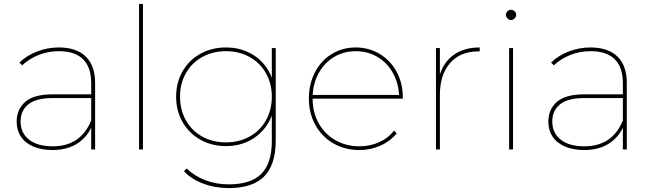

<svg xmlns="http://www.w3.org/2000/svg" viewBox="-20 -762 3325 979"><path d="M445 -123V-140V-338Q445 -419 403.5 -460Q362 -501 281 -501Q225 -501 176.5 -481.5Q128 -462 93 -429L79 -443Q116 -479 169 -499.5Q222 -520 280 -520Q370 -520 417.5 -473.5Q465 -427 465 -339V0H445ZM248 3Q191 3 149.5 -15Q108 -33 86.5 -65.5Q65 -98 65 -142Q65 -204 108.5 -242.5Q152 -281 249 -281H456V-262H248Q164 -262 124.5 -230Q85 -198 85 -143Q85 -84 128 -50Q171 -16 248 -16Q321 -16 370 -49.5Q419 -83 445 -148L455 -135Q433 -71 380 -34Q327 3 248 3Z M689 -742H709V0H689Z M1147 197Q1076 197 1015.5 174Q955 151 918 111L932 97Q972 136 1027 157Q1082 178 1147 178Q1259 178 1312.5 124.5Q1366 71 1366 -43V-209L1376 -269L1366 -329V-517H1386V-46Q1386 78 1327 137.5Q1268 197 1147 197ZM1132 -17Q1060 -17 1002 -49.5Q944 -82 911 -139.5Q878 -197 878 -269Q878 -341 911 -398.5Q944 -456 1002 -488Q1060 -520 1132 -520Q1204 -520 1261 -488Q1318 -456 1350.5 -398.5Q1383 -341 1383 -269Q1383 -197 1350.5 -139.5Q1318 -82 1261 -49.5Q1204 -17 1132 -17ZM1132 -36Q1199 -36 1252.5 -65.5Q1306 -95 1336 -148.5Q1366 -202 1366 -269Q1366 -336 1336 -389Q1306 -442 1252.5 -471.5Q1199 -501 1132 -501Q1065 -501 1011.5 -471.5Q958 -442 928 -389Q898 -336 898 -269Q898 -202 928 -148.5Q958 -95 1011.5 -65.5Q1065 -36 1132 -36Z M1813 3Q1739 3 1680.5 -30.5Q1622 -64 1588.5 -124Q1555 -184 1555 -259Q1555 -334 1586 -393.5Q1617 -453 1671.5 -486.5Q1726 -520 1794 -520Q1861 -520 1916 -487Q1971 -454 2002.5 -396Q2034 -338 2034 -264Q2034 -263 2034 -261.5Q2034 -260 2034 -259H1566V-278H2023L2015 -263Q2015 -330 1986.5 -384.5Q1958 -439 1907.5 -470Q1857 -501 1794 -501Q1731 -501 1681 -470Q1631 -439 1602.5 -384.5Q1574 -330 1574 -263V-259Q1574 -189 1605 -133.5Q1636 -78 1690.5 -47Q1745 -16 1813 -16Q1866 -16 1912.5 -36.5Q1959 -57 1989 -96L2003 -82Q1969 -41 1919 -19Q1869 3 1813 3Z M2203 -517H2223V-374L2221 -377Q2242 -446 2294.5 -483Q2347 -520 2426 -520V-500Q2425 -500 2423.5 -500Q2422 -500 2420 -500Q2327 -500 2275 -440.5Q2223 -381 2223 -278V0H2203Z M2576 -517H2596V0H2576ZM2586 -660Q2575 -660 2567.5 -668Q2560 -676 2560 -686Q2560 -697 2567.5 -704.5Q2575 -712 2586 -712Q2596 -712 2604 -704.5Q2612 -697 2612 -686Q2612 -676 2604 -668Q2596 -660 2586 -660Z M3156 -123V-140V-338Q3156 -419 3114.5 -460Q3073 -501 2992 -501Q2936 -501 2887.5 -481.5Q2839 -462 2804 -429L2790 -443Q2827 -479 2880 -499.5Q2933 -520 2991 -520Q3081 -520 3128.5 -473.5Q3176 -427 3176 -339V0H3156ZM2959 3Q2902 3 2860.5 -15Q2819 -33 2797.5 -65.5Q2776 -98 2776 -142Q2776 -204 2819.5 -242.5Q2863 -281 2960 -281H3167V-262H2959Q2875 -262 2835.5 -230Q2796 -198 2796 -143Q2796 -84 2839 -50Q2882 -16 2959 -16Q3032 -16 3081 -49.5Q3130 -83 3156 -148L3166 -135Q3144 -71 3091 -34Q3038 3 2959 3Z"/></svg>

Font: Montserrat
Style: Regular
Weight: 400
Designer: Julieta Ulanovsky
Foundry: Julieta Ulanovsky
Version: Version 8.000